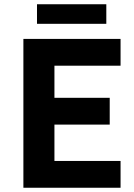

<svg xmlns="http://www.w3.org/2000/svg" viewBox="-20 -883 629 903"><path d="M90 0V-700H547V-574H236V-423H496V-297H236V-126H547V0ZM154 -771V-863H480V-771Z"/></svg>

Font: Inclusive Sans
Style: Bold
Weight: 700
Designer: Olivia King
Foundry: Olivia King
Version: Version 2.004